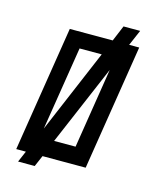

<svg xmlns="http://www.w3.org/2000/svg" viewBox="-104 -704 679 827"><g transform="rotate(15 235.0 -290.0)"><path d="M284.2 -489.3H185.5L126 -116.2ZM182.6 -76.2H278.3L335 -433.6ZM34.2 0 123 -559.6H314.5L343.8 -629.9H418L387.7 -559.6H432.6L343.8 0H151.4L129.9 49.8H55.7L77.1 0Z"/></g></svg>

Font: Geo
Style: Oblique
Weight: 500
Italic angle: -11°
Version: Version 001.2